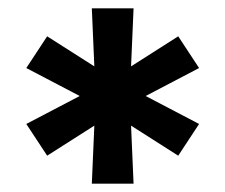

<svg xmlns="http://www.w3.org/2000/svg" viewBox="-20 -570 540 460"><path d="M200 -130 206 -269 93 -197 43 -273 171 -340 43 -407 93 -483 206 -411 200 -550H300L294 -411L407 -483L457 -407L329 -340L457 -273L407 -197L294 -269L300 -130Z"/></svg>

Font: iosevka_custom_sans_ss08 SmBd
Style: Regular
Weight: 600
Designer: Belleve Invis
Foundry: Belleve Invis
Version: Version 10.3.0; ttfautohint (v1.8.3)